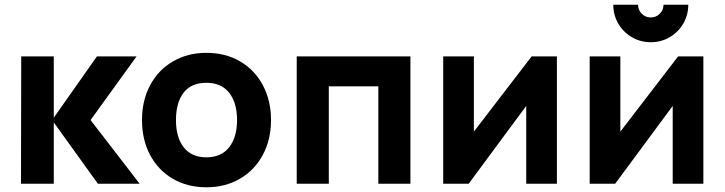

<svg xmlns="http://www.w3.org/2000/svg" viewBox="-20 -779 3072 814"><path d="M208 0H69L70 -540H208V-280L391 -540H559L364 -270L572 0H395L208 -260Z M582 -270Q582 -353.5 616.8 -418.2Q651.5 -483 713.8 -519Q776 -555 855 -555Q935.5 -555 997.8 -518.8Q1060 -482.5 1094.5 -417.5Q1129 -352.5 1129 -270Q1129 -187 1094.2 -122.2Q1059.5 -57.5 997.2 -21.2Q935 15 855 15Q774.5 15 712.5 -21.2Q650.5 -57.5 616.2 -122.2Q582 -187 582 -270ZM985 -270Q985 -343.5 951.5 -385.8Q918 -428 855 -428Q790.5 -428 758.2 -385.8Q726 -343.5 726 -270Q726 -196 759.2 -154Q792.5 -112 855 -112Q918.5 -112 951.8 -155Q985 -198 985 -270Z M1374 0H1238V-540H1720V0H1584V-413H1374Z M2234 -540H2341V0H2211V-330L1967 0H1859V-540H1989V-221Z M2580 -759H2685Q2685 -736.5 2700.8 -720.8Q2716.5 -705 2739 -705Q2761.5 -705 2777.2 -720.8Q2793 -736.5 2793 -759H2898Q2898 -715.5 2876.8 -679Q2855.5 -642.5 2819 -621.2Q2782.5 -600 2739 -600Q2695.5 -600 2659 -621.2Q2622.5 -642.5 2601.2 -679Q2580 -715.5 2580 -759ZM2855 -540H2962V0H2832V-330L2588 0H2480V-540H2610V-221Z"/></svg>

Font: Hauora ExtraBold
Style: Regular
Weight: 800
Designer: Wayne Shih
Foundry: WCYS
Version: Version 1.001